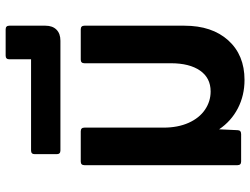

<svg xmlns="http://www.w3.org/2000/svg" viewBox="-123 -751 886 680"><g transform="rotate(-90 320.0 -411.0)"><path d="M202 -78 199 -13Q199 0 185 0H88Q75 0 75 -13V-555Q75 -568 88 -568H195Q208 -568 208 -555V-275Q208 -224 225 -186Q242 -148 271.5 -128Q301 -108 336 -108Q384 -108 410 -145.5Q436 -183 436 -249V-555Q436 -568 449 -568H556Q569 -568 569 -555V-201Q569 -103 517 -45.5Q465 12 377 12Q322 12 276.5 -11.5Q231 -35 202 -78Z M127 -640Q114 -640 114 -653V-731Q114 -744 127 -744H450V-821Q450 -834 463 -834H556Q569 -834 569 -821V-693Q569 -668 555 -654Q541 -640 516 -640Z"/></g></svg>

Font: LINE Seed Sans TH
Style: Bold
Weight: 700
Designer: Dalton Maag Ltd | Thai characters by Cadson Demak Co.,Ltd.
Foundry: Dalton Maag Ltd
Version: Version 1.002